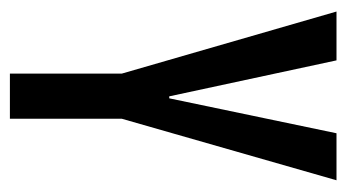

<svg xmlns="http://www.w3.org/2000/svg" viewBox="-176 -524 700 388"><g transform="rotate(90 174.0 -330.0)"><path d="M128.7 -226.3 3.3 -660H102L174.7 -322H178.7L249.3 -660H344.3L220 -226.3V0H128.7Z"/></g></svg>

Font: Bricolage Grotesque 96pt Condensed ExBd
Style: Regular
Weight: 800
Width: 3
Designer: Mathieu Triay
Foundry: Atelier Triay
Version: Version 1.001;Glyphs 3.2 (3207)